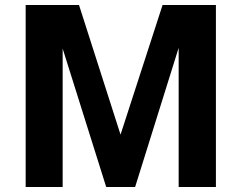

<svg xmlns="http://www.w3.org/2000/svg" viewBox="-20 -743 958 763"><path d="M82 0H229V-550L402 0H517L690 -553V0H838V-723H626L459 -208L294 -723H82Z"/></svg>

Font: United Sans
Style: Bold
Weight: 700
Designer: Pablo Impallari, Rodrigo Fuenzalida (Modified by Dan O. Williams)
Version: Version 1.000;PS 001.000;hotconv 1.0.88;makeotf.lib2.5.64775